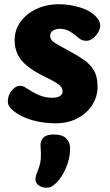

<svg xmlns="http://www.w3.org/2000/svg" viewBox="-20 -572 518 903"><path d="M432.3 -492.8Q440.1 -484.8 445.6 -474.1Q451.1 -463.3 451.1 -450.1Q451.1 -436.6 441.5 -420.1Q431.9 -403.6 417.2 -391.8Q402.6 -380.1 386.1 -380.1Q371.4 -380.1 362.3 -385.1Q353.1 -390.1 345.3 -397.1Q330.7 -411.3 308.7 -424Q286.8 -436.7 261.1 -436.7Q243.7 -436.7 229.8 -428.4Q215.9 -420.2 215.9 -403.6Q215.9 -384.2 236.4 -371.3Q256.9 -358.4 303.7 -333.1Q343.3 -312.2 373.9 -291.1Q404.4 -269.9 421.7 -240.7Q438.9 -211.4 438.9 -164.4Q438.9 -118.2 414.3 -79Q389.8 -39.8 344.9 -15.9Q300.1 8 239.4 8Q184.4 8 130.4 -7.2Q76.4 -22.3 38.4 -54.6Q29.9 -62.1 23.4 -71.6Q16.9 -81 16.9 -96.6Q16.9 -123.1 34.9 -145.8Q53 -168.4 73.9 -168.4Q82 -168.4 87.9 -166.4Q93.8 -164.4 100.8 -159.4Q132.8 -138.3 162.1 -125.3Q191.4 -112.3 225.4 -112.3Q248.7 -112.3 261.5 -120.1Q274.3 -127.9 274.3 -141.3Q274.3 -162.6 253.1 -177Q231.8 -191.4 197.1 -208.1Q140.2 -235.3 108 -261.7Q75.8 -288 62.3 -317.7Q48.8 -347.3 48.8 -382.9Q48.8 -431.1 76.4 -469.3Q104 -507.6 151.4 -529.8Q198.8 -552.1 258.8 -552.1Q305.8 -552.1 355 -537.5Q404.2 -522.9 432.3 -492.8ZM170.7 115.1Q168.7 91.1 183.7 75.7Q198.7 60.3 231.6 60.3Q272.2 60.3 290.5 78.4Q308.8 96.4 309.6 121.6Q310.6 155.3 300.8 187.8Q291.1 220.3 276.1 246.4Q261 272.6 244.7 288Q230.2 302 221.1 306.4Q211.9 310.9 197.1 310.9Q178.8 310.9 162.7 300.1Q146.7 289.3 146.7 271.2Q146.7 261.7 150.2 250.8Q153.8 239.9 159.6 225.2Q170.6 197.8 172 171.9Q173.4 146.1 170.7 115.1Z"/></svg>

Font: Playpen Sans Thai
Style: Regular
Weight: 400
Designer: Sirin Gunkloy, Laura Meseguer, Veronika Burian, José Scaglione
Foundry: TypeTogether
Version: Version 2.000